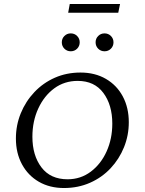

<svg xmlns="http://www.w3.org/2000/svg" viewBox="-20 -936 728 966"><path d="M302 10Q230 10 175.5 -21.5Q121 -53 90.5 -109.5Q60 -166 60 -239Q60 -306 84.5 -366Q109 -426 153 -472.5Q197 -519 256 -545Q315 -571 385 -571Q458 -571 513 -539Q568 -507 598 -450.5Q628 -394 628 -321Q628 -255 604 -195.5Q580 -136 536.5 -89.5Q493 -43 433 -16.5Q373 10 302 10ZM320 -34Q386 -34 437 -72.5Q488 -111 516.5 -174.5Q545 -238 545 -314Q545 -408 500 -468.5Q455 -529 371 -529Q304 -529 253 -491.5Q202 -454 172.5 -390Q143 -326 143 -248Q143 -154 188.5 -94Q234 -34 320 -34ZM336 -678Q317 -678 304 -691Q291 -704 291 -723Q291 -742 304 -755Q317 -768 336 -768Q355 -768 368 -755Q381 -742 381 -723Q381 -704 368 -691Q355 -678 336 -678ZM506 -678Q487 -678 474 -691Q461 -704 461 -723Q461 -742 474 -755Q487 -768 506 -768Q525 -768 538 -755Q551 -742 551 -723Q551 -704 538 -691Q525 -678 506 -678ZM323 -872 331 -916H584L575 -872Z"/></svg>

Font: Spectral SC
Style: Italic
Weight: 400
Italic angle: -10°
Designer: Jean-Baptiste Levee
Foundry: Production Type
Version: Version 2.001